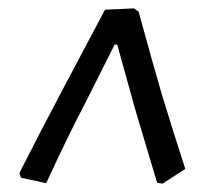

<svg xmlns="http://www.w3.org/2000/svg" viewBox="-20 -502 519 457"><path d="M365 -278Q388 -202 421 -100L367 -65L354 -67L302 -241L259 -396H253L182 -255Q142 -179 90 -66L30 -79L26 -90Q80 -196 125 -281L230 -479L299 -482L310 -474Q345 -346 365 -278Z"/></svg>

Font: Alegreya Medium
Style: Italic
Weight: 500
Italic angle: -7°
Designer: Juan Pablo del Peral
Foundry: Huerta Tipografica
Version: Version 2.008; ttfautohint (v1.8)